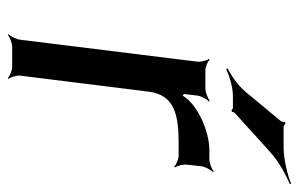

<svg xmlns="http://www.w3.org/2000/svg" viewBox="-154 -584 750 481"><g transform="rotate(90 220.5 -344.0)"><path d="M216 -430 220 -464C221 -473 229 -488 235 -493L233 -495C227 -490 211 -484 202 -484H157C148 -484 134 -490 130 -495L128 -493C132 -488 136 -473 135 -464L80 -20C79 -11 72 4 66 9L68 11C73 6 89 0 98 0H148C157 0 171 6 176 11L178 9C174 4 169 -11 170 -20L210 -341C218 -407 268 -417 340 -417H370C379 -417 393 -411 398 -406L400 -408C396 -413 392 -428 393 -437L397 -474C398 -483 406 -498 412 -503L410 -505C404 -500 389 -494 380 -494H356C312 -494 243 -466 220 -427C220 -427 217 -429 217 -429L220 -428C220 -428 216 -430 216 -430ZM350 -680H299C296 -680 291 -683 290 -685L286 -683C287 -681 285 -674 283 -672L209 -583C194 -565 167 -547 152 -540L154 -536C169 -544 199 -553 221 -553H250C252 -553 257 -551 256 -549L261 -551C260 -552 262 -557 265 -559L361 -646C384 -667 420 -687 441 -695V-699C420 -690 380 -680 350 -680Z"/></g></svg>

Font: Gamestation Storm Oblique 
Style: Italic
Weight: 400
Designer: Jonas Hecksher
Foundry: Jonas Hecksher, Playtypeª, e-types AS
Version: Version 1.003